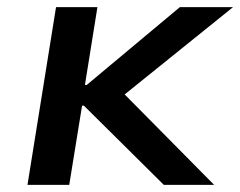

<svg xmlns="http://www.w3.org/2000/svg" viewBox="-20 -518 673 538"><path d="M57 0 137 -498H253L218 -280H223L484 -498H633L309 -237L307 -276L580 0H439L215 -222H210L174 0Z"/></svg>

Font: Nunito Sans 7pt SemiExpanded SemiBold
Style: Italic
Weight: 600
Width: 6
Italic angle: -9°
Designer: Vernon Adams
Foundry: Vernon Adams
Version: Version 3.101;gftools[0.9.27]